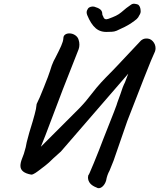

<svg xmlns="http://www.w3.org/2000/svg" viewBox="-20 -890 835 1006"><path d="M437 -811Q434 -819 434 -825Q434 -835 441 -845Q446 -852 456 -854.5Q466 -857 474 -855Q495 -849 505.5 -840.5Q516 -832 516 -816Q516 -812 518.5 -808Q521 -804 521 -803Q525 -789 537 -789Q539 -789 547 -791Q572 -800 587.5 -807.5Q603 -815 616 -826Q643 -850 666 -865Q675 -872 687 -870Q707 -867 708 -861L710 -859Q717 -848 717 -830V-829Q717 -825 715 -819.5Q713 -814 710 -810Q705 -798 696 -790Q687 -782 665 -767Q639 -750 591 -729Q579 -724 565.5 -723.5Q552 -723 547 -723Q507 -720 481.5 -742Q456 -764 437 -811ZM795 -637Q795 -628 792 -620Q779 -594 734 -479.5Q689 -365 647 -256L575 -48Q570 -34 554 4Q541 27 536 56Q531 73 520 84.5Q509 96 497 96Q491 96 487 93Q441 76 441 39Q441 36 443 26Q441 39 471.5 -35.5Q502 -110 521 -161Q595 -346 595 -353Q607 -384 611 -397Q623 -436 635 -459L652 -504L299 -96Q292 -90 260 -61Q233 -34 218 -23Q211 -18 194.5 -5Q178 8 165 16.5Q152 25 144 25Q87 15 87 -21Q87 -37 95 -57.5Q103 -78 105 -84Q117 -122 120 -145Q131 -190 151 -253Q153 -261 161.5 -290.5Q170 -320 172 -345Q186 -372 210 -433L224 -469Q228 -477 242 -518Q251 -549 261 -570L271 -589Q290 -626 300.5 -649.5Q311 -673 312 -689Q312 -702 321 -708.5Q330 -715 343 -715Q360 -715 374 -705.5Q388 -696 392 -681Q396 -670 396 -656Q396 -643 392 -632L309 -421L218 -181L194 -121L396 -323Q430 -358 460 -398Q486 -432 510 -458Q534 -484 569 -519L592 -543L719 -678Q732 -688 744 -688Q766 -690 780.5 -674Q795 -658 795 -637ZM443 25V26Z"/></svg>

Font: Caveat
Style: Bold
Weight: 700
Designer: Pablo Impallari
Foundry: Pablo Impallari
Version: Version 1.500; ttfautohint (v1.6)